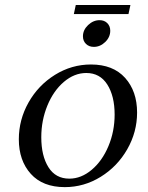

<svg xmlns="http://www.w3.org/2000/svg" viewBox="-20 -750 597 772"><path d="M345.7 -490.7Q434.6 -490.7 482.9 -437Q531.2 -383.3 531.2 -297.4Q531.2 -219.2 491.7 -149.9Q452.1 -80.6 385 -39.1Q317.9 2.4 240.7 2.4Q151.9 2.4 103.8 -51Q55.7 -104.5 55.7 -189.9Q55.7 -268.6 94.7 -337.9Q133.8 -407.2 200.9 -449Q268.1 -490.7 345.7 -490.7ZM327.1 -456.5Q278.8 -456.5 236.8 -420.7Q194.8 -384.8 170.4 -325.2Q146 -265.6 146 -198.2Q146 -123.5 174.8 -77.6Q203.6 -31.7 258.8 -31.7Q306.6 -31.7 348.9 -67.4Q391.1 -103 416 -162.4Q440.9 -221.7 440.9 -289.1Q440.9 -363.8 411.4 -410.2Q381.8 -456.5 327.1 -456.5ZM380.4 -668.9Q399.4 -668.9 411.4 -657Q423.3 -645 423.3 -626.5Q423.3 -600.6 403.1 -581.1Q382.8 -561.5 357.4 -561.5Q337.9 -561.5 325.7 -573.5Q313.5 -585.4 313.5 -604Q313.5 -629.4 334.2 -649.2Q355 -668.9 380.4 -668.9ZM504.4 -730 496.6 -693.4H276.9L284.7 -730Z"/></svg>

Font: Flanker
Style: Italic
Weight: 400
Italic angle: -12°
Designer: Flanker
Version: Version 2.027